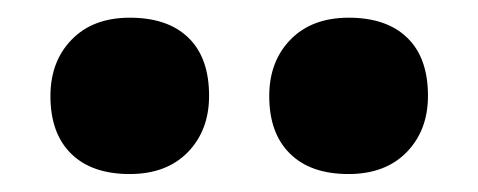

<svg xmlns="http://www.w3.org/2000/svg" viewBox="-20 -820 540 217"><path d="M373.9 -623.3Q331 -623.3 307.7 -646.4Q284.3 -669.4 284.3 -711.4Q284.3 -750.7 308.4 -775.3Q332.5 -800 374.1 -800Q417 -800 440.3 -777.3Q463.7 -754.7 463.7 -711.7Q463.7 -672.7 439.6 -648Q415.5 -623.3 373.9 -623.3ZM126.6 -623.3Q83.7 -623.3 60.3 -646.4Q37 -669.4 37 -711.4Q37 -750.7 61.1 -775.3Q85.1 -800 126.7 -800Q169.7 -800 193 -777.3Q216.3 -754.7 216.3 -711.7Q216.3 -672.7 192.3 -648Q168.2 -623.3 126.6 -623.3Z"/></svg>

Font: Lexend Medium
Style: Regular
Weight: 500
Designer: Bonnie Shaver-Troup, Thomas Jockin
Foundry: Lexend
Version: Version 1.005